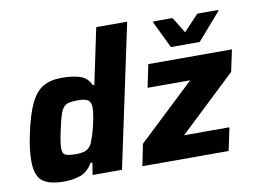

<svg xmlns="http://www.w3.org/2000/svg" viewBox="-80 -860 1301 984"><g transform="rotate(-10 571.0 -367.5)"><path d="M180 8Q102 8 66 -20Q30 -48 30 -125Q30 -150 33.5 -183.5Q37 -217 46 -258Q67 -360 94 -416.5Q121 -473 160 -495.5Q199 -518 258 -518Q311 -518 350.5 -506Q390 -494 408 -453H416L477 -743H638L480 0H327L337 -63H328Q300 -17 260.5 -4.5Q221 8 180 8ZM263 -120Q297 -120 315.5 -129Q334 -138 345 -160Q351 -174 358.5 -197Q366 -220 372.5 -247Q379 -274 383 -299Q387 -324 387 -339Q387 -368 372.5 -379Q358 -390 319 -390Q290 -390 272.5 -386Q255 -382 244 -369Q233 -356 224.5 -329Q216 -302 206 -255Q192 -191 192 -163Q192 -134 208.5 -127Q225 -120 263 -120ZM586 0 609 -113 904 -391H682L707 -510H1142L1118 -397L824 -119H1060L1035 0ZM836 -576 769 -715 770 -721H870L921 -638L999 -721H1109L1107 -715L986 -576Z"/></g></svg>

Font: Saira
Style: Bold Italic
Weight: 700
Italic angle: -12°
Designer: Hector Gatti with collaboration of the Omnibus-Type team
Foundry: Omnibus-Type
Version: Version 1.100; ttfautohint (v1.8.3)